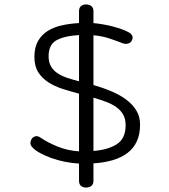

<svg xmlns="http://www.w3.org/2000/svg" viewBox="-20 -721 761 865"><path d="M336 16Q303 14 271 7.5Q239 1 211.5 -9Q184 -19 162.5 -30.5Q141 -42 129 -54Q116 -66 117 -77Q118 -88 123 -96Q129 -104 139.5 -107Q150 -110 164 -100Q193 -80 237.5 -61.5Q282 -43 336 -39V-299Q298 -309 262 -320.5Q226 -332 197.5 -350.5Q169 -369 152 -396Q135 -423 135 -465Q135 -508 151.5 -536.5Q168 -565 195.5 -582Q223 -599 259.5 -607Q296 -615 336 -617V-671Q336 -686 345 -693.5Q354 -701 368 -701Q382 -701 391.5 -693.5Q401 -686 401 -671V-617Q422 -615 445.5 -611Q469 -607 491 -601Q513 -595 532 -588Q551 -581 564 -573Q572 -568 576 -559Q580 -550 574 -539Q571 -530 559 -525.5Q547 -521 533 -526Q505 -537 472 -548Q439 -559 401 -562V-338Q446 -325 484.5 -308.5Q523 -292 551 -270.5Q579 -249 595 -222Q611 -195 611 -160Q611 -116 596.5 -84.5Q582 -53 554.5 -32Q527 -11 488 0.5Q449 12 401 15V94Q401 109 391.5 116.5Q382 124 368 124Q354 124 345 116.5Q336 109 336 94ZM546 -157Q546 -185 535 -204.5Q524 -224 504.5 -238Q485 -252 458.5 -262Q432 -272 401 -281V-41Q467 -46 506.5 -71.5Q546 -97 546 -157ZM199 -468Q199 -441 209.5 -422.5Q220 -404 238.5 -391.5Q257 -379 282 -370.5Q307 -362 336 -355V-563Q268 -559 233.5 -539Q199 -519 199 -468Z"/></svg>

Font: Cafe24 Ssurround air
Style: Light
Weight: 300
Designer: Cafe24 thkim, hmlim, mnelim, sdjeong, hskwak & 4IRTF
Foundry: Cafe24
Version: Version 1.001